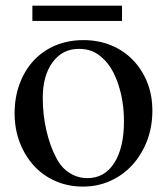

<svg xmlns="http://www.w3.org/2000/svg" viewBox="-20 -656 564 686"><path d="M278.3 -512.7Q332 -512.7 377 -494.1Q421.9 -475.6 454.6 -441.9Q487.3 -408.2 505.9 -362.3Q524.4 -316.4 524.4 -260.7Q524.4 -202.1 505.4 -152.8Q486.3 -103.5 453.1 -66.9Q419.9 -30.3 374.5 -9.8Q329.1 10.7 276.4 10.7Q223.6 10.7 178.7 -8.8Q133.8 -28.3 101.6 -63.5Q69.3 -98.6 50.8 -146.5Q32.2 -194.3 32.2 -251Q32.2 -308.6 50.3 -356.9Q68.4 -405.3 100.6 -439.9Q132.8 -474.6 178.2 -493.7Q223.6 -512.7 278.3 -512.7ZM261.7 -481.4Q203.1 -481.4 168 -433.6Q132.8 -385.7 132.8 -306.6Q132.8 -247.1 145.5 -190.9Q158.2 -134.8 181.6 -90.8Q199.2 -56.6 228.5 -38.1Q257.8 -19.5 292 -19.5Q353.5 -19.5 388.2 -73.7Q422.9 -127.9 422.9 -222.7Q422.9 -293.9 402.3 -355.5Q381.8 -417 346.7 -448.2Q328.1 -465.8 307.6 -473.6Q287.1 -481.4 261.7 -481.4ZM416 -635.7V-581.1H95.7V-635.7Z"/></svg>

Font: Jomolhari
Style: Regular
Weight: 400
Designer: Christopher J. Fynn
Foundry: Christopher  J.  Fynn (Karma Drubgy¸ Tenzin).
Version: Version alpha 0.003c 2006